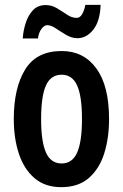

<svg xmlns="http://www.w3.org/2000/svg" viewBox="-20 -764 509 794"><path d="M431 -272Q431 -193 411 -129.5Q391 -66 347.5 -28Q304 10 233 10Q166 10 122.5 -27.5Q79 -65 58 -128.5Q37 -192 37 -272Q37 -400 84 -476.5Q131 -553 235 -553Q326 -553 378.5 -481Q431 -409 431 -272ZM150 -271Q150 -179 170 -133.5Q190 -88 235 -88Q279 -88 299 -133Q319 -178 319 -272Q319 -366 299 -410.5Q279 -455 235 -455Q190 -455 170 -410.5Q150 -366 150 -271ZM74 -605Q76 -636 86 -668Q96 -700 116 -721.5Q136 -743 169 -743Q194 -743 215.5 -730Q237 -717 257 -703.5Q277 -690 297 -690Q311 -690 320 -706Q329 -722 333 -744H396Q394 -677 366 -641.5Q338 -606 300 -606Q277 -606 254 -619.5Q231 -633 211 -646.5Q191 -660 175 -660Q163 -660 151.5 -644.5Q140 -629 137 -605Z"/></svg>

Font: Noto Sans Malayalam ExtraCondensed SemiBold
Style: Regular
Weight: 600
Width: 2
Designer: Jelle Bosma - Monotype Design Team
Foundry: Monotype Imaging Inc.
Version: Version 2.104; ttfautohint (v1.8.4.7-5d5b)